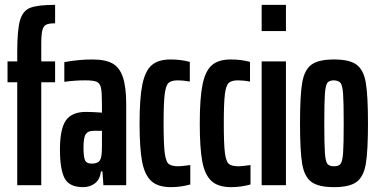

<svg xmlns="http://www.w3.org/2000/svg" viewBox="-20 -763 1561 791"><path d="M51 -424H11V-510H51V-548Q51 -640 62.5 -679.5Q74 -719 105 -731Q136 -743 207 -743V-667Q182 -667 170.5 -661.5Q159 -656 154.5 -638.5Q150 -621 150 -582V-510H207V-424H150V0H51Z M227 -147Q227 -232 251.5 -267Q276 -302 335 -302Q358 -302 400 -299V-334Q400 -382 396 -401Q392 -420 378.5 -426Q365 -432 330 -432Q290 -432 245 -426V-507Q303 -518 361 -518Q414 -518 443.5 -501.5Q473 -485 486.5 -444.5Q500 -404 500 -331V0H406L402 -57H396Q392 -24 371.5 -8Q351 8 322 8Q266 8 246.5 -28Q227 -64 227 -147ZM398 -123Q400 -136 400 -161V-192V-224H365Q342 -224 333 -210Q324 -196 324 -154Q324 -118 330 -103.5Q336 -89 357 -89Q375 -89 385 -95.5Q395 -102 398 -123Z M555 -254Q555 -359 566.5 -415Q578 -471 605 -494.5Q632 -518 683 -518Q725 -518 762 -508V-427Q735 -432 713 -432Q686 -432 674.5 -421.5Q663 -411 658.5 -375Q654 -339 654 -256Q654 -170 658.5 -134Q663 -98 674.5 -88Q686 -78 715 -78Q727 -78 764 -83V-3Q724 8 684 8Q630 8 602.5 -18Q575 -44 565 -99.5Q555 -155 555 -254Z M803 -254Q803 -359 814.5 -415Q826 -471 853 -494.5Q880 -518 931 -518Q973 -518 1010 -508V-427Q983 -432 961 -432Q934 -432 922.5 -421.5Q911 -411 906.5 -375Q902 -339 902 -256Q902 -170 906.5 -134Q911 -98 922.5 -88Q934 -78 963 -78Q975 -78 1012 -83V-3Q972 8 932 8Q878 8 850.5 -18Q823 -44 813 -99.5Q803 -155 803 -254Z M1058 -635V-743H1158V-635ZM1058 0V-510H1158V0Z M1216 -255Q1216 -370 1225 -422.5Q1234 -475 1263 -496.5Q1292 -518 1356 -518Q1420 -518 1449 -496.5Q1478 -475 1487 -422.5Q1496 -370 1496 -255Q1496 -140 1487 -87.5Q1478 -35 1449 -13.5Q1420 8 1356 8Q1292 8 1263 -13.5Q1234 -35 1225 -87.5Q1216 -140 1216 -255ZM1396 -255Q1396 -342 1393.5 -376Q1391 -410 1383.5 -420.5Q1376 -431 1356 -432Q1336 -432 1328.5 -421.5Q1321 -411 1318.5 -376.5Q1316 -342 1316 -255Q1316 -168 1318.5 -133.5Q1321 -99 1328.5 -88.5Q1336 -78 1356 -78Q1376 -78 1383.5 -88.5Q1391 -99 1393.5 -133.5Q1396 -168 1396 -255Z"/></svg>

Font: Saira Ultra Condensed
Style: Bold
Weight: 700
Width: 1
Designer: Hector Gatti with collaboration of the Omnibus-Type team
Foundry: Omnibus-Type
Version: Version 1.001; ttfautohint (v1.8)